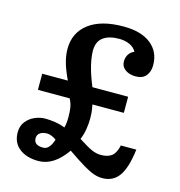

<svg xmlns="http://www.w3.org/2000/svg" viewBox="-106 -795 840 898"><g transform="rotate(15 314.0 -345.5)"><path d="M72 -311V-389H196Q175 -433 165.5 -467Q156 -501 156 -532Q156 -611 215.5 -656Q275 -701 383 -701Q469 -701 516 -663.5Q563 -626 563 -561Q563 -530 546.5 -510Q530 -490 497 -490Q466 -490 446 -504.5Q426 -519 426 -543Q426 -563 435 -577.5Q444 -592 462 -600Q451 -620 428.5 -630Q406 -640 378 -640Q329 -640 301 -619.5Q273 -599 273 -555Q273 -524 283 -483Q293 -442 315 -389H488V-311H336Q341 -286 342 -271.5Q343 -257 343 -245Q343 -221 339 -194.5Q335 -168 324 -141Q367 -113 390 -103Q413 -93 434 -93Q469 -93 487.5 -108Q506 -123 514 -160H589Q578 -70 549.5 -30Q521 10 469 10Q449 10 428 3Q407 -4 376 -22.5Q345 -41 294 -76Q234 10 160 10Q102 10 67 -17.5Q32 -45 32 -95Q32 -126 48.5 -147Q65 -168 90 -179Q115 -190 142 -190Q163 -190 189 -186Q215 -182 237 -173Q240 -182 241.5 -196Q243 -210 243 -225Q243 -250 240 -269.5Q237 -289 226 -311ZM165 -56Q196 -56 212 -107Q202 -115 189.5 -120Q177 -125 168 -125Q146 -125 133 -116Q120 -107 120 -90Q120 -56 165 -56Z"/></g></svg>

Font: Domine
Style: Bold
Weight: 700
Designer: Pablo Impallari, Rodrigo Fuenzalida, Brenda Gallo
Foundry: Pablo Impallari, Rodrigo Fuenzalida, Brenda Gallo
Version: Version 2.000